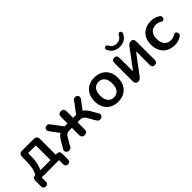

<svg xmlns="http://www.w3.org/2000/svg" viewBox="127 -1711 2852 2852"><g transform="rotate(-45 1553.0 -285.5)"><path d="M189 -90H401V-398H239V-322Q239 -258 226 -196Q213 -134 189 -90ZM77 138Q26 138 26 84V-36Q26 -91 81 -91H83Q112 -139 124.5 -199Q137 -259 137 -349V-422Q137 -488 203 -488H446Q513 -488 513 -422V-91H536Q592 -91 592 -36V84Q592 138 541 138Q491 138 491 84V0H127V84Q127 138 77 138Z M1024 8Q996 8 980.5 -7.5Q965 -23 965 -52V-204H914Q879 -204 859 -191.5Q839 -179 819 -144L750 -25Q736 0 714 5Q692 10 672 1Q652 -8 643.5 -27.5Q635 -47 649 -72L712 -180Q732 -214 751 -236Q770 -258 793 -270L687 -410Q671 -434 675.5 -454.5Q680 -475 697.5 -486Q715 -497 736.5 -494Q758 -491 774 -468L904 -296H965V-435Q965 -464 980.5 -479.5Q996 -495 1024 -495Q1083 -495 1083 -435V-296H1146L1275 -468Q1291 -491 1312.5 -494Q1334 -497 1351 -486Q1368 -475 1373.5 -454.5Q1379 -434 1362 -410L1256 -270Q1279 -258 1298.5 -236Q1318 -214 1338 -180L1400 -72Q1414 -47 1405.5 -27.5Q1397 -8 1377 1Q1357 10 1335.5 5Q1314 0 1300 -25L1230 -144Q1210 -179 1190 -191.5Q1170 -204 1136 -204H1083V-52Q1083 8 1024 8Z M1728 10Q1653 10 1597.5 -21Q1542 -52 1511.5 -109Q1481 -166 1481 -244Q1481 -322 1511.5 -379Q1542 -436 1597.5 -467Q1653 -498 1728 -498Q1803 -498 1858.5 -467Q1914 -436 1944.5 -379Q1975 -322 1975 -244Q1975 -166 1944.5 -109Q1914 -52 1858.5 -21Q1803 10 1728 10ZM1728 -81Q1786 -81 1821 -122Q1856 -163 1856 -244Q1856 -326 1821 -367Q1786 -408 1728 -408Q1670 -408 1635 -367Q1600 -326 1600 -244Q1600 -163 1635 -122Q1670 -81 1728 -81Z M2321 -550Q2260 -550 2215 -579Q2170 -608 2149 -660Q2142 -677 2148 -689.5Q2154 -702 2168 -707Q2194 -717 2214 -682Q2247 -617 2321 -617Q2396 -617 2429 -682Q2449 -717 2475 -707Q2489 -702 2495.5 -689.5Q2502 -677 2494 -660Q2472 -607 2427.5 -578.5Q2383 -550 2321 -550ZM2148 8Q2093 8 2093 -55V-439Q2093 -496 2147 -496Q2200 -496 2200 -439V-155L2428 -459Q2438 -473 2453 -484.5Q2468 -496 2495 -496Q2549 -496 2549 -433V-49Q2549 8 2496 8Q2443 8 2443 -49V-334L2215 -30Q2205 -17 2190 -4.5Q2175 8 2148 8Z M2919 10Q2842 10 2785.5 -21.5Q2729 -53 2698.5 -111Q2668 -169 2668 -247Q2668 -325 2698.5 -381Q2729 -437 2785.5 -467.5Q2842 -498 2919 -498Q2952 -498 2987 -489Q3022 -480 3055 -458Q3074 -449 3078.5 -431Q3083 -413 3076 -397Q3069 -381 3054 -373.5Q3039 -366 3019 -378Q2997 -394 2973.5 -400Q2950 -406 2929 -406Q2862 -406 2825.5 -364.5Q2789 -323 2789 -246Q2789 -170 2825.5 -126.5Q2862 -83 2929 -83Q2950 -83 2973.5 -89Q2997 -95 3019 -111Q3039 -122 3054 -115Q3069 -108 3075.5 -91.5Q3082 -75 3077.5 -57Q3073 -39 3054 -30Q3021 -8 2986.5 1Q2952 10 2919 10Z"/></g></svg>

Font: Chiron GoRound TC M
Style: Regular
Weight: 500
Designer: Ryoko NISHIZUKA 西塚涼子 (kana, bopomofo & ideographs); Paul D. Hunt (Latin, Greek & Cyrillic); Sandoll Communications 산돌커뮤니
Foundry: Adobe
Version: Version 1.000;hotconv 1.1.1;makeotfexe 2.6.0